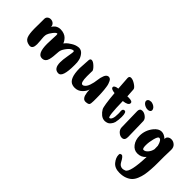

<svg xmlns="http://www.w3.org/2000/svg" viewBox="-19 -1175 1975 1975"><g transform="rotate(45 968.0 -187.5)"><path d="M31 -371V-372Q31 -393 45.5 -405.5Q60 -418 81 -418Q104 -418 121 -403.5Q138 -389 139 -363Q140 -365 142 -368.5Q144 -372 151 -381Q158 -390 167 -397Q176 -404 191 -410Q206 -416 224 -416H226Q254 -416 276.5 -407.5Q299 -399 312 -386.5Q325 -374 333.5 -361.5Q342 -349 345 -340L348 -332Q355 -341 367 -354Q379 -367 415 -389.5Q451 -412 486 -415Q488 -415 490 -415.5Q492 -416 493 -416Q529 -416 552.5 -386Q576 -356 582 -326L587 -296Q588 -279 588 -255Q588 -78 530 -78Q462 -78 462 -174Q462 -209 472.5 -269.5Q483 -330 483 -341Q483 -355 477 -355H474Q446 -355 416 -318.5Q386 -282 378 -253Q375 -241 373.5 -214.5Q372 -188 369.5 -165Q367 -142 361 -118.5Q355 -95 340 -81.5Q325 -68 301 -68H299Q233 -69 233 -212Q233 -240 235.5 -284.5Q238 -329 238 -340Q238 -359 234 -360H233L232 -361Q218 -361 193 -328.5Q168 -296 162 -276Q157 -262 157 -238Q157 -227 159 -208Q161 -189 161 -188Q164 -155 164 -136Q164 -70 122 -70Q115 -70 111 -71Q61 -79 45.5 -116.5Q30 -154 30 -233Q30 -247 30.5 -282.5Q31 -318 31 -339Z M654 -391Q655 -419 676 -419Q698 -419 729.5 -388.5Q761 -358 761 -340L760 -339Q760 -334 759.5 -309Q759 -284 759 -267Q759 -170 789 -170Q797 -170 805 -175Q830 -190 844 -231Q858 -272 862 -312Q866 -352 879.5 -385Q893 -418 918 -421H922Q933 -421 942.5 -414.5Q952 -408 958.5 -394Q965 -380 970 -366Q975 -352 978 -329.5Q981 -307 983 -290.5Q985 -274 986 -248.5Q987 -223 987.5 -210.5Q988 -198 988 -175V-148V-134Q988 -93 979 -82Q970 -71 936 -69H933Q915 -69 902.5 -81.5Q890 -94 885 -112Q880 -130 877.5 -147.5Q875 -165 875 -177.5Q875 -190 874 -190Q874 -189 873 -186Q866 -156 833 -124Q800 -92 753 -92Q737 -92 722 -96Q647 -114 647 -272Q647 -296 654 -391Z M1308 -222Q1308 -181 1299 -140Q1293 -118 1275 -96.5Q1257 -75 1228 -71Q1218 -69 1214 -69Q1181 -69 1155 -90.5Q1129 -112 1114 -139Q1097 -168 1082 -344Q1025 -350 1025 -374V-375Q1026 -398 1077 -404L1067 -547V-550Q1067 -576 1092 -576Q1119 -576 1155.5 -551.5Q1192 -527 1193 -508Q1197 -446 1199 -413Q1202 -413 1208.5 -413.5Q1215 -414 1218 -414Q1273 -414 1273 -389V-386Q1271 -354 1200 -346Q1204 -125 1225 -125H1226Q1260 -132 1260 -217V-233Q1260 -236 1259 -246Q1258 -256 1258 -262Q1258 -291 1283 -291Q1308 -291 1308 -222Z M1410 -548Q1423 -548 1440 -541Q1458 -534 1469.5 -520.5Q1481 -507 1481 -493Q1481 -488 1479 -482Q1470 -464 1441 -464Q1423 -464 1408 -471Q1390 -478 1378.5 -491Q1367 -504 1367 -517Q1367 -522 1370 -528Q1379 -547 1409 -547ZM1415 -418Q1441 -418 1467.5 -397Q1494 -376 1495 -349Q1497 -320 1497.5 -246.5Q1498 -173 1500 -127V-122Q1500 -71 1459 -71Q1433 -71 1408.5 -93Q1384 -115 1383 -146L1378 -380Q1379 -418 1414 -418Z M1705 -141H1707Q1730 -141 1752 -166.5Q1774 -192 1781 -227Q1781 -260 1780 -276Q1763 -344 1734 -344H1731Q1715 -341 1701.5 -289.5Q1688 -238 1688 -191Q1688 -142 1705 -141ZM1779 -378Q1779 -398 1794.5 -410Q1810 -422 1832 -422Q1861 -422 1884 -401.5Q1907 -381 1907 -345V-340Q1905 -300 1904.5 -242.5Q1904 -185 1904.5 -145Q1905 -105 1901.5 -55Q1898 -5 1891.5 29Q1885 63 1870.5 98Q1856 133 1834 154Q1812 175 1777.5 188Q1743 201 1697 201Q1628 201 1594 159Q1560 117 1560 76Q1560 60 1566 57Q1579 52 1582 52Q1602 52 1632 110Q1652 149 1689 149Q1702 149 1723 141Q1772 120 1780 -113Q1745 -70 1687 -70Q1637 -70 1605.5 -112.5Q1574 -155 1574 -216Q1574 -296 1625 -360Q1663 -407 1705 -407Q1743 -407 1779 -373Z"/></g></svg>

Font: KleponIjo
Style: Ijo
Weight: 400
Designer: Aprian Dwi Nur Sembada & Aurellia CItra
Version: Version 001.000